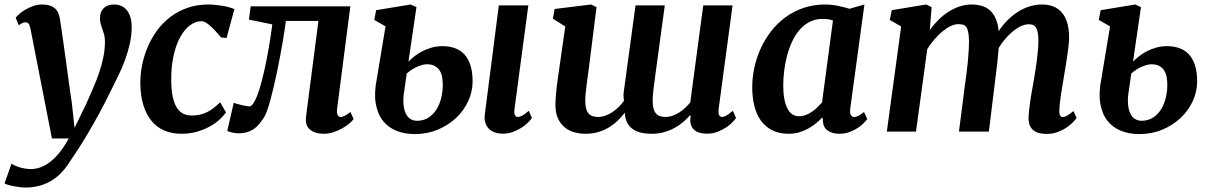

<svg xmlns="http://www.w3.org/2000/svg" viewBox="-68 -588 5408 858"><path d="M-16.6 143.1Q-11.7 147 -2.9 151.1Q5.9 155.3 17.3 158.9Q28.8 162.6 42.5 165Q56.2 167.5 70.8 167.5Q90.3 167.5 111.3 160.4Q132.3 153.3 153.8 137.2Q175.3 121.1 196.8 95Q218.3 68.8 239.3 30.8H164.1L67.9 -460.9Q64.5 -476.1 59.8 -482.2Q55.2 -488.3 47.4 -488.3Q41.5 -488.3 34.4 -486.1Q27.3 -483.9 16.1 -474.6L2 -508.8Q5.4 -513.7 15.9 -523.4Q26.4 -533.2 42.2 -543Q58.1 -552.7 78.1 -560.3Q98.1 -567.9 120.1 -567.9Q140.1 -567.9 154.3 -563.2Q168.5 -558.6 178 -550Q187.5 -541.5 192.6 -529.1Q197.8 -516.6 200.2 -501Q203.1 -482.9 207.3 -453.4Q211.4 -423.8 216.6 -388.4Q221.7 -353 226.8 -314.7Q231.9 -276.4 236.8 -241.2Q241.7 -206.1 245.8 -176.5Q250 -147 252.9 -128.9L265.1 -16.6L315.9 -120.6Q332 -157.2 347.4 -192.4Q362.8 -227.5 374.8 -262.5Q386.7 -297.4 393.8 -332Q400.9 -366.7 400.9 -402.8Q400.9 -420.9 397.5 -433.3Q394 -445.8 389.9 -456.8Q385.7 -467.8 382.3 -479.5Q378.9 -491.2 378.9 -507.8Q378.9 -535.6 395.5 -551.8Q412.1 -567.9 442.9 -567.9Q462.4 -567.9 477.1 -560.1Q491.7 -552.2 501.2 -539.1Q510.7 -525.9 515.6 -508.3Q520.5 -490.7 520.5 -470.7Q520.5 -430.2 512.2 -393.1Q503.9 -356 490.7 -320.1Q477.5 -284.2 460.4 -249.3Q443.4 -214.4 425.8 -179.2Q402.3 -130.9 376.7 -83.7Q351.1 -36.6 326.7 4.9Q302.2 46.4 280.3 80.1Q258.3 113.8 243.2 135.7Q206.1 194.8 156.7 222.4Q107.4 250 46.4 250Q34.7 250 20.5 248.3Q6.3 246.6 -6.8 244.1Q-20 241.7 -31 238.3Q-42 234.9 -47.9 231.9L-16.6 143.1Z M742.2 9.8Q699.7 9.8 666 -4.9Q632.3 -19.5 608.9 -48.1Q585.4 -76.7 572.5 -118.7Q559.6 -160.6 559.1 -215.3Q558.6 -254.9 566.9 -296.4Q575.2 -337.9 591.8 -377.2Q608.4 -416.5 633.5 -451.2Q658.7 -485.8 692.6 -511.7Q726.6 -537.6 768.8 -552.7Q811 -567.9 862.3 -567.9Q876.5 -567.9 892.1 -566.4Q907.7 -564.9 923.3 -562.5Q939 -560.1 953.4 -556.2Q967.8 -552.2 979.5 -547.4L944.3 -417.5Q943.8 -418 940.2 -418.5Q936.5 -418.9 932.1 -419.4Q927.7 -419.9 924.1 -420.2Q920.4 -420.4 919.9 -420.9Q910.6 -431.6 899.4 -444.3Q888.2 -457 876.5 -468Q864.7 -479 853.5 -486.1Q842.3 -493.2 832.5 -493.2Q805.2 -493.2 780.3 -474.4Q755.4 -455.6 736.6 -420.9Q717.8 -386.2 707 -336.4Q696.3 -286.6 697.3 -224.6Q697.8 -184.1 704.1 -155Q710.4 -126 721.9 -107.4Q733.4 -88.9 750.2 -80.3Q767.1 -71.8 789.1 -71.8Q810.1 -71.8 827.1 -75.9Q844.2 -80.1 859.4 -87.9Q874.5 -95.7 888.2 -106.7Q901.9 -117.7 916 -130.9L941.9 -85.4Q932.1 -71.8 914.8 -55.2Q897.5 -38.6 872.1 -24.2Q846.7 -9.8 814.2 0Q781.7 9.8 742.2 9.8Z M994.1 7.8Q989.7 7.8 982.4 6.6Q975.1 5.4 967.5 3.7Q960 2 954.1 -0.2Q948.2 -2.4 947.8 -3.9L976.6 -128.9Q978.5 -127.4 988 -124.8Q997.6 -122.1 1009.3 -119.1Q1021 -116.2 1031.7 -114.3Q1042.5 -112.3 1046.4 -112.3Q1051.8 -112.3 1057.4 -117.9Q1063 -123.5 1068.4 -133.3Q1080.1 -153.3 1091.6 -190.4Q1103 -227.5 1113.5 -274.4Q1124 -321.3 1133.1 -374.3Q1142.1 -427.2 1148.9 -479L1044.4 -500.5L1052.2 -559.6H1497.6L1438.5 -102.5Q1436 -81.1 1441.7 -73Q1447.3 -64.9 1454.1 -64.9Q1460.9 -64.9 1470.9 -69.8Q1481 -74.7 1498 -87.4L1512.2 -56.2Q1506.8 -47.9 1493.7 -36.6Q1480.5 -25.4 1462.6 -15.1Q1444.8 -4.9 1423.1 2.4Q1401.4 9.8 1378.9 9.8Q1338.9 9.8 1316.7 -9.3Q1294.4 -28.3 1299.8 -68.8L1355 -494.6H1209.5Q1207.5 -479 1203.9 -454.3Q1200.2 -429.7 1195.1 -399.7Q1189.9 -369.6 1183.6 -335.7Q1177.2 -301.8 1170.2 -267.8Q1163.1 -233.9 1155.5 -201.4Q1147.9 -168.9 1140.4 -141.4Q1132.8 -113.8 1125.5 -93.3Q1118.2 -72.8 1111.3 -62.5Q1101.6 -47.9 1091.3 -34.9Q1081.1 -22 1067.6 -12.5Q1054.2 -2.9 1036.4 2.4Q1018.6 7.8 994.1 7.8Z M2161.1 -564H2293L2231.4 -102.5Q2226.1 -65.4 2247.1 -65.4Q2253.9 -65.4 2264.9 -70.8Q2275.9 -76.2 2294.9 -92.8L2309.1 -61Q2303.7 -52.7 2291.7 -40.5Q2279.8 -28.3 2262.5 -17.3Q2245.1 -6.3 2224.1 1.5Q2203.1 9.3 2179.7 9.3Q2156.2 9.3 2139.6 2.4Q2123 -4.4 2113.3 -16.4Q2103.5 -28.3 2099.9 -43.9Q2096.2 -59.6 2098.6 -77.1ZM1785.2 11.2Q1740.7 11.2 1703.9 -3.4Q1667 -18.1 1643.1 -48.3Q1619.1 -78.6 1611.1 -125.7Q1603 -172.9 1616.2 -237.8L1654.8 -470.2L1604.5 -499L1612.8 -542.5L1767.1 -567.9L1793 -556.2L1757.3 -312.5Q1768.6 -324.2 1783.9 -336.4Q1799.3 -348.6 1818.6 -358.6Q1837.9 -368.7 1860.6 -375.2Q1883.3 -381.8 1909.2 -381.8Q1938.5 -381.8 1963.4 -373.3Q1988.3 -364.7 2006.1 -346.2Q2023.9 -327.6 2033.9 -297.4Q2043.9 -267.1 2043.9 -224.1Q2043.9 -178.7 2024.4 -136.2Q2004.9 -93.8 1970.2 -61Q1935.5 -28.3 1888.2 -8.5Q1840.8 11.2 1785.2 11.2ZM1795.4 -48.3Q1825.7 -48.3 1847.7 -63Q1869.6 -77.6 1883.5 -100.6Q1897.5 -123.5 1904.1 -152.1Q1910.6 -180.7 1910.6 -208Q1910.6 -225.6 1908 -242.2Q1905.3 -258.8 1897.5 -271.7Q1889.6 -284.7 1875.7 -292.7Q1861.8 -300.8 1839.8 -300.8Q1831.1 -300.8 1820.3 -298.1Q1809.6 -295.4 1797.6 -290.3Q1785.6 -285.2 1773.2 -277.3Q1760.7 -269.5 1749.5 -259.3L1739.3 -187.5Q1732.9 -151.4 1734.9 -125Q1736.8 -98.6 1744.9 -81.5Q1752.9 -64.5 1766.1 -56.4Q1779.3 -48.3 1795.4 -48.3Z M2414.1 -119.1Q2414.1 -135.7 2415.8 -158.2Q2417.5 -180.7 2420.4 -204.6Q2423.3 -228.5 2426.8 -251.2Q2430.2 -273.9 2432.6 -291.5L2458 -469.7L2402.8 -504.4L2410.6 -547.9L2573.2 -567.9L2597.7 -556.2L2564 -287.6Q2561.5 -270 2558.8 -249.8Q2556.2 -229.5 2553.5 -209.5Q2550.8 -189.5 2549.1 -171.1Q2547.4 -152.8 2547.4 -138.7Q2547.4 -117.7 2551 -103.5Q2554.7 -89.4 2562 -81.1Q2569.3 -72.8 2579.8 -69.1Q2590.3 -65.4 2604 -65.4Q2621.1 -65.4 2637.9 -71.5Q2654.8 -77.6 2669.7 -87.6Q2684.6 -97.7 2697.5 -110.6Q2710.4 -123.5 2720.2 -137.2Q2719.2 -147 2718.5 -156.7Q2717.8 -166.5 2719.2 -175.8L2772 -564H2902.8L2862.3 -266.1Q2856.4 -221.7 2852.5 -190.7Q2848.6 -159.7 2848.6 -138.7Q2848.6 -117.7 2852.3 -103.5Q2856 -89.4 2863.3 -81.1Q2870.6 -72.8 2881.1 -69.1Q2891.6 -65.4 2905.3 -65.4Q2921.4 -65.4 2937 -70.8Q2952.6 -76.2 2967 -85.2Q2981.4 -94.2 2993.9 -106Q3006.3 -117.7 3016.6 -130.4L3074.7 -564H3205.6L3143.6 -102.5Q3138.7 -65.4 3159.2 -65.4Q3163.1 -65.4 3167.2 -66.7Q3171.4 -67.9 3176.8 -70.8Q3182.1 -73.7 3189.5 -79.1Q3196.8 -84.5 3207 -92.8L3221.2 -61Q3217.8 -55.2 3207 -43.5Q3196.3 -31.7 3179.2 -20Q3162.1 -8.3 3139.9 0.5Q3117.7 9.3 3091.8 9.3Q3047.9 9.3 3029.8 -12.2Q3011.7 -33.7 3018.6 -68.4L3016.1 -73.2Q3002.4 -58.1 2985.4 -43.2Q2968.3 -28.3 2947 -16.6Q2925.8 -4.9 2900.1 2.4Q2874.5 9.8 2843.8 9.8Q2785.2 9.8 2755.6 -14.2Q2726.1 -38.1 2724.1 -84Q2711.4 -67.9 2694.8 -51.3Q2678.2 -34.7 2656.7 -21Q2635.3 -7.3 2608.4 1.2Q2581.5 9.8 2548.3 9.8Q2523.4 9.8 2499.5 3.4Q2475.6 -2.9 2456.5 -18.1Q2437.5 -33.2 2425.8 -57.9Q2414.1 -82.5 2414.1 -119.1Z M3456.5 9.8Q3413.1 9.8 3382.1 -6.3Q3351.1 -22.5 3331.3 -50.5Q3311.5 -78.6 3302.5 -116.7Q3293.5 -154.8 3293.5 -198.2Q3293.5 -241.2 3303 -285.4Q3312.5 -329.6 3331.1 -370.6Q3349.6 -411.6 3377.2 -447.5Q3404.8 -483.4 3441.2 -510.3Q3477.5 -537.1 3522.2 -552.5Q3566.9 -567.9 3620.1 -567.9Q3647.5 -567.9 3676.8 -561.8Q3706.1 -555.7 3728 -548.8L3794.9 -567.9L3731.4 -102.1Q3729 -82 3734.6 -73.5Q3740.2 -64.9 3748.5 -64.9Q3755.4 -64.9 3765.6 -69.3Q3775.9 -73.7 3793 -87.4L3807.6 -56.2Q3803.7 -50.3 3793.2 -39.3Q3782.7 -28.3 3766.6 -17.3Q3750.5 -6.3 3729.2 1.7Q3708 9.8 3683.1 9.8Q3648.9 9.8 3628.4 -6.3Q3607.9 -22.5 3609.4 -56.2L3605.5 -62.5Q3592.8 -48.3 3576.7 -35.4Q3560.5 -22.5 3542 -12.5Q3523.4 -2.4 3502 3.7Q3480.5 9.8 3456.5 9.8ZM3502.9 -68.4Q3517.1 -68.4 3531.2 -73.5Q3545.4 -78.6 3558.6 -87.4Q3571.8 -96.2 3583.5 -107.4Q3595.2 -118.7 3605.5 -130.4L3654.3 -496.6Q3643.6 -500.5 3631.6 -502Q3619.6 -503.4 3606.9 -503.4Q3575.2 -503.4 3549.8 -490.2Q3524.4 -477.1 3504.9 -454.3Q3485.4 -431.6 3471.7 -401.9Q3458 -372.1 3449.2 -339.1Q3440.4 -306.2 3436.3 -272Q3432.1 -237.8 3432.1 -206.5Q3432.1 -141.1 3450 -104.7Q3467.8 -68.4 3502.9 -68.4Z M3959 -469.7 3908.2 -499 3917 -542.5 4070.8 -567.9 4095.2 -556.2 4086.9 -453.6Q4104 -477.5 4125 -498.5Q4146 -519.5 4169.9 -534.9Q4193.8 -550.3 4220 -559.1Q4246.1 -567.9 4273.4 -567.9Q4298.3 -567.9 4319.3 -561.8Q4340.3 -555.7 4356 -541.5Q4371.6 -527.3 4381.6 -504.6Q4391.6 -481.9 4395 -448.7Q4412.1 -475.1 4433.6 -496.8Q4455.1 -518.6 4479.7 -534.4Q4504.4 -550.3 4532 -559.1Q4559.6 -567.9 4588.9 -567.9Q4615.2 -567.9 4637.2 -559.8Q4659.2 -551.8 4675.3 -534.2Q4691.4 -516.6 4700.4 -488.5Q4709.5 -460.4 4709.5 -420.4Q4709.5 -406.2 4707.3 -385.3Q4705.1 -364.3 4701.7 -340.6Q4698.2 -316.9 4694.1 -292.2Q4689.9 -267.6 4686.5 -246.6Q4683.6 -227.5 4680.2 -208Q4676.8 -188.5 4673.8 -168.9Q4670.9 -149.4 4668.7 -131.1Q4666.5 -112.8 4666 -96.7Q4665 -79.1 4669.4 -72Q4673.8 -64.9 4680.7 -64.9Q4689 -64.9 4699 -70.3Q4709 -75.7 4729 -91.8L4743.2 -60.5Q4739.3 -55.2 4728.5 -43.5Q4717.8 -31.7 4700.7 -19.8Q4683.6 -7.8 4660.6 1.2Q4637.7 10.3 4609.4 10.3Q4584.5 10.3 4568.6 4.4Q4552.7 -1.5 4543.7 -11.7Q4534.7 -22 4531.2 -35.4Q4527.8 -48.8 4528.3 -64.5Q4528.8 -78.1 4530.8 -95.9Q4532.7 -113.8 4535.6 -133.8Q4538.6 -153.8 4542.2 -175.3Q4545.9 -196.8 4549.8 -217.8Q4553.2 -237.8 4557.1 -262Q4561 -286.1 4564.5 -311.3Q4567.9 -336.4 4570.1 -361.3Q4572.3 -386.2 4572.3 -408.2Q4572.3 -431.2 4569.1 -445.1Q4565.9 -459 4560.1 -466.8Q4554.2 -474.6 4546.4 -477.1Q4538.6 -479.5 4528.8 -479.5Q4513.2 -479.5 4495.6 -471.7Q4478 -463.9 4460.4 -449.7Q4442.9 -435.5 4426 -416.3Q4409.2 -397 4395 -374Q4392.6 -342.8 4388.9 -309.3Q4385.3 -275.9 4381.3 -246.6L4351.1 0H4217.3L4245.1 -216.3Q4248 -236.8 4251.2 -261Q4254.4 -285.2 4256.8 -310.3Q4259.3 -335.4 4260.7 -360.1Q4262.2 -384.8 4262.2 -406.7Q4261.7 -431.2 4258.5 -445.8Q4255.4 -460.4 4249.5 -468Q4243.7 -475.6 4234.6 -477.8Q4225.6 -480 4213.4 -480Q4198.2 -480 4180.2 -471.4Q4162.1 -462.9 4143.8 -447.8Q4125.5 -432.6 4107.9 -412.4Q4090.3 -392.1 4075.7 -368.7L4025.4 0H3895Z M5022.9 11.2Q4978.5 11.2 4941.7 -3.4Q4904.8 -18.1 4880.9 -48.3Q4856.9 -78.6 4848.9 -125.7Q4840.8 -172.9 4854 -237.8L4892.6 -470.2L4842.3 -499L4850.6 -542.5L5004.9 -567.9L5030.8 -556.2L4995.1 -312.5Q5006.3 -324.2 5021.7 -336.4Q5037.1 -348.6 5056.4 -358.6Q5075.7 -368.7 5098.4 -375.2Q5121.1 -381.8 5147 -381.8Q5176.3 -381.8 5201.2 -373.3Q5226.1 -364.7 5243.9 -346.2Q5261.7 -327.6 5271.7 -297.4Q5281.7 -267.1 5281.7 -224.1Q5281.7 -178.7 5262.2 -136.2Q5242.7 -93.8 5208 -61Q5173.3 -28.3 5126 -8.5Q5078.6 11.2 5022.9 11.2ZM5033.2 -48.3Q5063.5 -48.3 5085.4 -63Q5107.4 -77.6 5121.3 -100.6Q5135.3 -123.5 5141.8 -152.1Q5148.4 -180.7 5148.4 -208Q5148.4 -225.6 5145.8 -242.2Q5143.1 -258.8 5135.3 -271.7Q5127.4 -284.7 5113.5 -292.7Q5099.6 -300.8 5077.6 -300.8Q5068.8 -300.8 5058.1 -298.1Q5047.4 -295.4 5035.4 -290.3Q5023.4 -285.2 5011 -277.3Q4998.5 -269.5 4987.3 -259.3L4977.1 -187.5Q4970.7 -151.4 4972.7 -125Q4974.6 -98.6 4982.7 -81.5Q4990.7 -64.5 5003.9 -56.4Q5017.1 -48.3 5033.2 -48.3Z"/></svg>

Font: Merriweather Bold
Style: Italic
Weight: 700
Italic angle: -7°
Designer: Eben Sorkin ( eben@eyebytes.com )
Foundry: Eben Sorkin ( eben@eyebytes.com )
Version: Version 1.5; ttfautohint (v0.97) -l 13 -r 13 -G 200 -x 24 -f